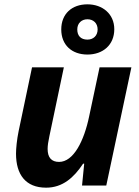

<svg xmlns="http://www.w3.org/2000/svg" viewBox="-20 -857 644 887"><path d="M193 10C269 10 321 -36 364 -101H369L359 0H471L587 -546H440L392 -320C368 -204 319 -109 253 -109C218 -109 200 -129 200 -169C200 -184 203 -204 208 -227L275 -546H128L66 -251C58 -212 54 -171 54 -147C54 -51 98 10 193 10ZM384 -605C455 -605 508 -649 508 -722C508 -793 453 -837 384 -837C312 -837 263 -793 263 -721C263 -649 312 -605 384 -605ZM337 -721C337 -750 357 -768 384 -768C411 -768 431 -750 431 -721C431 -692 411 -674 384 -674C353 -674 337 -692 337 -721Z"/></svg>

Font: BC Sans
Style: Bold Italic
Weight: 700
Italic angle: -12°
Designer: Monotype Design Team
Province of B.C.
Foundry: Monotype Imaging Inc.
Version: Version 2.000;GOOG;noto-source:20170915:90ef993387c0